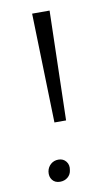

<svg xmlns="http://www.w3.org/2000/svg" viewBox="-79 -700 433 747"><g transform="rotate(-10 138.0 -326.5)"><path d="M115 -226 103 -658H172L161 -226ZM97 5Q77 5 66.5 -8.5Q56 -22 59 -42Q62 -59 74.5 -70Q87 -81 105 -81Q124 -81 135 -67Q146 -53 142 -33Q140 -16 127.5 -5.5Q115 5 97 5Z"/></g></svg>

Font: EauTestText Semilight
Style: Italic
Weight: 300
Italic angle: -12°
Designer: Christian Thalmann (Catharsis Fonts)
Version: Version 0.001;PS 000.001;hotconv 1.0.88;makeotf.lib2.5.64775